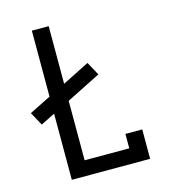

<svg xmlns="http://www.w3.org/2000/svg" viewBox="-109 -825 819 914"><g transform="rotate(-15 300.0 -367.5)"><path d="M132 0V-326L62 -291L26 -357L132 -410V-735H215V-451L348 -518L384 -452L215 -367V-74H435V-145H518V0Z"/></g></svg>

Font: Nova
Style: Regular
Weight: 400
Monospace: yes
Designer: Belleve Invis
Foundry: Belleve Invis
Version: Version 24.1.4; ttfautohint (v1.8.4)